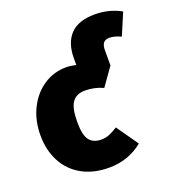

<svg xmlns="http://www.w3.org/2000/svg" viewBox="-140 -877 929 1010"><g transform="rotate(-20 324.5 -372.0)"><path d="M649 -727 597 -605Q561 -622 533 -622Q510 -622 499.5 -609Q489 -596 489 -568V-483L418 -383Q371 -405 317 -405Q269 -405 246 -373Q223 -341 223 -263Q223 -188 245.5 -160.5Q268 -133 311 -133Q334 -133 354 -140.5Q374 -148 404 -167L489 -46Q408 20 300 20Q213 20 149 -15.5Q85 -51 51 -115.5Q17 -180 17 -263Q17 -346 50 -412.5Q83 -479 140 -516.5Q197 -554 265 -554Q291 -554 321 -547V-585Q321 -670 365.5 -717Q410 -764 502 -764Q584 -764 649 -727Z"/></g></svg>

Font: Fira Sans Black
Style: Regular
Weight: 900
Designer: Carrois Corporate & Edenspiekermann AG
Foundry: Carrois Corporate GbR & Edenspiekermann AG
Version: Version 4.203